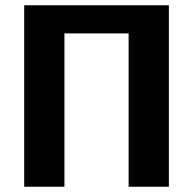

<svg xmlns="http://www.w3.org/2000/svg" viewBox="-20 -710 734 730"><path d="M225 -690V0H72V-690ZM480 -690V-583H217V-690ZM622 -690V0H469V-690Z"/></svg>

Font: Exo 2
Style: Bold
Weight: 700
Designer: Natanael Gama
Foundry: Natanael Gama
Version: Version 2.010